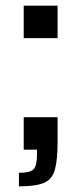

<svg xmlns="http://www.w3.org/2000/svg" viewBox="-20 -530 288 680"><path d="M64 -395V-510H184V-395ZM47 130V82Q86 82 98.5 70Q111 58 111 17V0H64V-115H184V-29Q184 36 174.5 70.5Q165 105 136 117.5Q107 130 47 130Z"/></svg>

Font: Saira Medium
Style: Regular
Weight: 500
Designer: Hector Gatti with collaboration of the Omnibus-Type team
Foundry: Omnibus-Type
Version: Version 1.100; ttfautohint (v1.8.3)